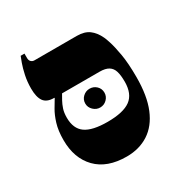

<svg xmlns="http://www.w3.org/2000/svg" viewBox="-146 -709 793 833"><g transform="rotate(-30 250.5 -292.5)"><path d="M253 12Q155 12 102.5 -42Q50 -96 50 -187Q50 -234 60.5 -268Q71 -302 85 -325.5Q99 -349 108 -364V-402H146V-366Q139 -354 131 -339.5Q123 -325 117 -307Q111 -289 111 -264Q111 -209 145.5 -184.5Q180 -160 256 -160Q335 -160 371 -186.5Q407 -213 407 -274Q407 -306 401 -326Q395 -346 379 -356Q363 -366 334 -366H106Q70 -366 55 -387Q40 -408 40 -451Q40 -485 46.5 -515.5Q53 -546 61 -568Q69 -590 72 -597H91V-575Q91 -563 97.5 -556.5Q104 -550 114 -550H326Q364 -550 387 -533Q410 -516 425 -484Q428 -479 436.5 -453Q445 -427 453 -381Q461 -335 461 -266Q461 -172 435.5 -110.5Q410 -49 363 -18.5Q316 12 253 12ZM259 -230Q240 -230 225.5 -244Q211 -258 211 -277Q211 -297 225.5 -310.5Q240 -324 259 -324Q279 -324 293 -310.5Q307 -297 307 -277Q307 -258 293 -244Q279 -230 259 -230Z"/></g></svg>

Font: Frank Ruhl Libre Black
Style: Regular
Weight: 900
Designer: Yanek Iontef
Foundry: Fontef
Version: Version 6.004